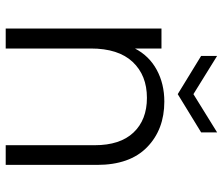

<svg xmlns="http://www.w3.org/2000/svg" viewBox="-74 -707 781 673"><g transform="rotate(90 316.5 -370.5)"><path d="M558 -320V0H489V-312Q489 -401 444.5 -448Q400 -495 323 -495Q244 -495 197 -445Q150 -395 150 -298V0H80V-546H150V-453Q176 -503 225 -529.5Q274 -556 336 -556Q434 -556 496 -495.5Q558 -435 558 -320ZM444 -685 310 -603 176 -685V-741L310 -658L444 -741Z"/></g></svg>

Font: Poppins-tnum Light
Style: Regular
Weight: 300
Designer: Ninad Kale (Devanagari), Jonny Pinhorn (Latin)
Foundry: Indian Type Foundry
Version: Version 4.004